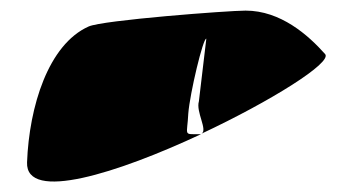

<svg xmlns="http://www.w3.org/2000/svg" viewBox="-20 -419 666 362"><path d="M31 -113C28 -37 203 -93 359 -166H355C325 -166 333 -163 335 -205C338 -243 363 -348 369 -346L355 -228C349 -208 372 -174 360 -167C490 -228 607 -301 593 -317C561 -353 509 -399 443 -399C411 -399 173 -381 147 -369C71 -335 35 -218 31 -113ZM360 -167C360 -167 359 -166 359 -166C359 -166 360 -167 360 -167Z"/></svg>

Font: Corrode
Style: Regular
Weight: 400
Designer: Mew Too
Version: Version 0.532